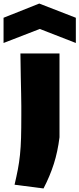

<svg xmlns="http://www.w3.org/2000/svg" viewBox="-65 -841 447 1081"><path d="M-45 -741 156 -821 362 -741V-599L159 -678L-45 -599ZM17 199Q28 152 35.5 113Q43 74 47.5 31Q52 -12 53.5 -64Q55 -116 55 -190Q55 -215 55 -244.5Q55 -274 54 -314Q53 -354 52 -408.5Q51 -463 50 -540H270V-68Q260 13 238 82Q216 151 180 220Z"/></svg>

Font: Encode Sans Normal
Style: Black
Weight: 900
Designer: Pablo Impallari, Andres Torresi
Foundry: Pablo Impallari, Andres Torresi
Version: Version 1.000; ttfautohint (v1.00) -l 8 -r 50 -G 200 -x 14 -